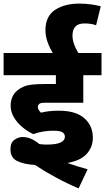

<svg xmlns="http://www.w3.org/2000/svg" viewBox="-20 -916 583 1065"><path d="M274 -191Q249 -191 220 -186.5Q191 -182 165 -172Q134 -186 105 -210Q76 -234 57.5 -264.5Q39 -295 39 -329Q39 -384 77 -415Q93 -428 112 -436Q131 -444 160 -447Q189 -450 234 -450H290V-499H0V-622H543V-499H442V-346H229Q215 -346 208.5 -344.5Q202 -343 198 -340Q190 -334 190 -323Q190 -314 194.5 -306.5Q199 -299 207 -291Q228 -296 251 -299Q274 -302 306 -302Q400 -302 447.5 -260.5Q495 -219 495 -152Q495 -100 461 -62.5Q427 -25 354 -12Q410 8 466 23L416 129Q350 101 287.5 67Q225 33 174 -1Q110 -5 74 -23.5Q38 -42 38 -88Q38 -125 60 -140.5Q82 -156 106 -156Q152 -156 198 -117Q219 -114 238 -114Q292 -114 316 -125.5Q340 -137 340 -157Q340 -174 326 -182.5Q312 -191 274 -191ZM277 -615Q257 -646 244.5 -681Q232 -716 232 -748Q232 -825 284.5 -860.5Q337 -896 420 -896Q455 -896 486 -891.5Q517 -887 539 -881L513 -776Q496 -782 480 -784Q464 -786 449 -786Q414 -786 398 -768.5Q382 -751 382 -718Q382 -693 393.5 -664Q405 -635 420 -615Z"/></svg>

Font: Noto Sans ExtraBold
Style: Regular
Weight: 800
Designer: Monotype Design Team
Foundry: Monotype Imaging Inc.
Version: Version 2.007